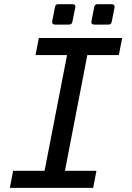

<svg xmlns="http://www.w3.org/2000/svg" viewBox="-20 -914 642 934"><path d="M247.1 -794.4H316.4C325.2 -794.4 330.1 -798.8 332 -807.6L346.2 -877.4C346.7 -878.9 346.7 -880.4 346.7 -881.8C346.7 -889.2 342.3 -893.6 333.5 -893.6H263.2C254.4 -893.6 249 -889.2 247.6 -880.4L233.9 -810.5C231.9 -800.8 237.3 -794.4 247.1 -794.4ZM438 -794.4H507.8C516.6 -794.4 522 -798.8 523.4 -807.6L537.1 -877.4C539.1 -887.2 533.7 -893.6 523.9 -893.6H454.1C445.3 -893.6 439.9 -889.2 438.5 -880.4L424.8 -810.5C422.9 -800.8 428.2 -794.4 438 -794.4ZM27.8 0H433.1L449.2 -83H295.9L404.8 -646H558.1L574.2 -729H168.9L152.8 -646H306.2L196.8 -83H43.9Z"/></svg>

Font: Hack
Style: Oblique
Weight: 400
Italic angle: -12°
Monospace: yes
Designer: Christopher Simpkins
Foundry: Christopher Simpkins
Version: Version 2.010